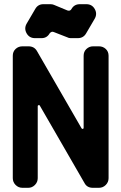

<svg xmlns="http://www.w3.org/2000/svg" viewBox="-20 -896 579 916"><path d="M432 -853Q445 -830 432 -807L391 -737Q378 -714 351 -714H317Q308 -714 301 -718L237 -743Q226 -748 217 -737Q204 -714 178 -714H147Q120 -714 107 -737Q94 -760 107 -783L148 -853Q161 -876 187 -876H221Q230 -876 237 -873L302 -846Q315 -842 321 -853Q334 -876 361 -876H392Q419 -876 432 -853ZM498 -46Q498 -27 484.5 -13.5Q471 0 452 0H423Q395 0 383 -23L170 -392Q168 -396 164 -394.5Q160 -393 160 -390V-46Q160 -27 146.5 -13.5Q133 0 115 0H87Q68 0 54.5 -13.5Q41 -27 41 -46V-630Q41 -650 54.5 -662.5Q68 -675 87 -675H116Q143 -675 156 -653L369 -284Q372 -280 375.5 -281Q379 -282 379 -286V-630Q379 -650 392.5 -662.5Q406 -675 424 -675H452Q471 -675 484.5 -662.5Q498 -650 498 -630Z"/></svg>

Font: Monomaniac One
Style: Regular
Weight: 400
Version: Version 1.000; ttfautohint (v1.8.3)